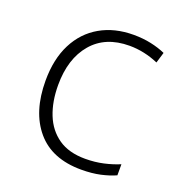

<svg xmlns="http://www.w3.org/2000/svg" viewBox="-106 -631 686 731"><g transform="rotate(20 237.5 -265.5)"><path d="M300.8 9.8Q181.6 9.8 119.6 -63.5Q57.6 -136.7 57.6 -262.7Q57.6 -350.1 89.4 -412.4Q121.1 -474.6 179 -507.8Q236.8 -541 314 -541Q352.1 -541 384.8 -533.9Q417.5 -526.9 443.8 -515.1L430.7 -471.7Q372.6 -496.6 313.5 -496.6Q215.8 -496.6 162.1 -433.3Q108.4 -370.1 108.4 -263.2Q108.4 -196.3 128.9 -144.8Q149.4 -93.3 191.9 -63.7Q234.4 -34.2 300.8 -34.2Q339.8 -34.2 374.5 -42Q409.2 -49.8 438 -62V-17.1Q412.1 -5.4 378.2 2.2Q344.2 9.8 300.8 9.8Z"/></g></svg>

Font: Open Sans Light
Style: Regular
Weight: 300
Designer: Monotype Design Team
Foundry: Monotype Imaging Inc.
Version: Version 3.000; ttfautohint (v1.8.4)